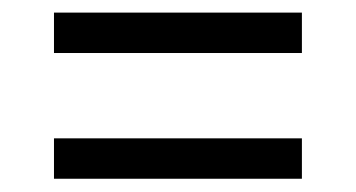

<svg xmlns="http://www.w3.org/2000/svg" viewBox="-20 -528 550 297"><path d="M63.5 -446V-508.5H447V-446ZM63.5 -251.5V-314H447V-251.5Z"/></svg>

Font: Encode Sans SC Condensed
Style: Regular
Weight: 400
Width: 3
Designer: Multiple Designers
Foundry: Impallari Type
Version: Version 3.002